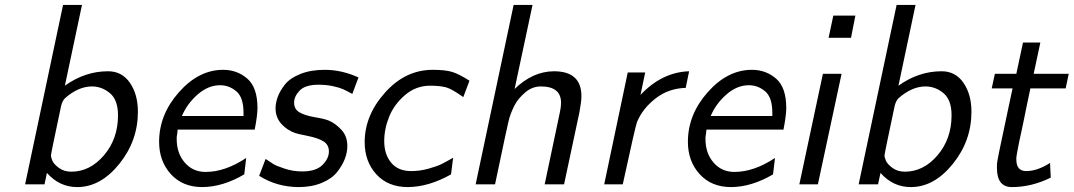

<svg xmlns="http://www.w3.org/2000/svg" viewBox="-20 -742 4323 773"><path d="M81.1 0 233.9 -722.2H310.1L241.2 -397Q322.3 -455.1 415 -455.1Q471.2 -455.1 503.2 -408.4Q535.2 -361.8 535.2 -292Q535.2 -174.8 460 -81.8Q384.8 11.2 291 11.2Q219.2 11.2 168.9 -45.9L159.2 0ZM185.1 -116.2Q185.1 -108.4 190.9 -94.7Q196.8 -81.1 217.3 -65.9Q237.8 -50.8 267.1 -50.8Q342.3 -50.8 398.7 -116.9Q455.1 -183.1 455.1 -277.8Q455.1 -339.8 422.6 -366.9Q390.1 -394 350.1 -394Q295.9 -394 242.2 -347.2Q231 -335.9 226.1 -315.9Q185.1 -123 185.1 -116.2Z M620.6 -170.9Q620.6 -280.8 700.4 -370.8Q780.3 -460.9 878.4 -460.9Q934.6 -460.9 975.6 -425.5Q1016.6 -390.1 1016.6 -307.1Q1016.6 -277.3 1005.4 -220.2H695.3Q694.3 -210.4 693.4 -203.1Q692.4 -195.8 691.9 -193.4Q691.4 -190.9 691.4 -188.5Q691.4 -186 691.4 -182.1Q691.4 -125 723.9 -87.4Q756.3 -49.8 807.6 -49.8Q886.7 -49.8 971.2 -106L963.4 -40Q877.4 10.7 794.4 11.2Q715.3 11.2 668 -40.8Q620.6 -92.8 620.6 -170.9ZM712.4 -274.9H960.4V-288.1Q960.4 -350.1 931.4 -374.5Q902.3 -398.9 866.2 -398.9Q818.4 -398.9 775.9 -361.8Q733.4 -324.7 712.4 -274.9Z M1023.4 -34.2 1049.3 -102.1Q1070.3 -87.9 1081.3 -81.1Q1092.3 -74.2 1126.2 -63Q1160.2 -51.8 1196.3 -51.8Q1252.4 -51.8 1278.3 -77.9Q1304.2 -104 1304.2 -131.8Q1304.2 -158.7 1283.2 -172.4Q1262.2 -186 1219.7 -194.6Q1177.2 -203.1 1169.4 -206.1Q1136.2 -217.3 1112.8 -243.2Q1089.4 -269 1089.4 -306.2Q1089.4 -327.1 1097.9 -351.1Q1106.4 -375 1126.5 -400.9Q1146.5 -426.8 1188.5 -443.8Q1230.5 -460.9 1287.1 -460.9Q1356 -460.9 1423.3 -430.2L1398.4 -363.8Q1374.5 -377 1360.8 -383.1Q1347.2 -389.2 1320.8 -395Q1294.4 -400.9 1262.2 -400.9Q1209 -400.9 1186.5 -377.4Q1164.1 -354 1164.1 -329.1Q1164.1 -302.2 1185.8 -289.6Q1207.5 -276.9 1248.3 -270Q1289.1 -263.2 1305.2 -255.9Q1331.1 -244.6 1354.7 -219.2Q1378.4 -193.8 1378.4 -153.8Q1378.4 -128.9 1368.4 -102.5Q1358.4 -76.2 1337.4 -49.6Q1316.4 -22.9 1275.9 -5.9Q1235.4 11.2 1182.1 11.2Q1094.2 10.7 1023.4 -34.2Z M1448.2 -169.9Q1448.2 -277.8 1530.3 -369.4Q1612.3 -460.9 1722.2 -460.9Q1773.9 -460.9 1802 -451.9Q1830.1 -442.9 1870.1 -417L1845.2 -351.1Q1800.3 -383.3 1776.9 -390.1Q1751 -397 1711.9 -397Q1654.8 -397 1610.8 -359.4Q1566.9 -321.8 1546.9 -272.5Q1526.9 -223.1 1526.9 -173.8Q1526.9 -120.6 1554.9 -86.9Q1583 -53.2 1635.3 -53.2Q1671.4 -53.2 1706.3 -63.2Q1741.2 -73.2 1757.1 -81.1Q1772.9 -88.9 1804.2 -106.9L1795.9 -40Q1706.1 10.7 1622.1 11.2Q1542 11.2 1495.1 -40.3Q1448.2 -91.8 1448.2 -169.9Z M1895 0 2047.9 -722.2H2124L2051.8 -383.8Q2125 -454.6 2210 -455.1Q2320.8 -455.1 2320.8 -355Q2320.8 -333 2313 -291L2251 0H2172.9L2233.9 -289.1Q2238.8 -311 2238.8 -328.1Q2238.8 -394 2157.7 -394Q2122.6 -394 2094.2 -369.6Q2065.9 -345.2 2052.5 -319.6Q2039.1 -293.9 2030.8 -267.1Q2024.9 -248 1973.1 0Z M2412.6 0 2507.3 -450.2H2577.6L2558.6 -359.9Q2645.5 -451.7 2754.4 -455.1L2740.7 -388.2Q2670.9 -386.2 2618.7 -345.2Q2566.4 -304.2 2544.4 -250Q2537.6 -231.9 2487.3 0Z M2749.5 -170.9Q2749.5 -280.8 2829.3 -370.8Q2909.2 -460.9 3007.3 -460.9Q3063.5 -460.9 3104.5 -425.5Q3145.5 -390.1 3145.5 -307.1Q3145.5 -277.3 3134.3 -220.2H2824.2Q2823.2 -210.4 2822.3 -203.1Q2821.3 -195.8 2820.8 -193.4Q2820.3 -190.9 2820.3 -188.5Q2820.3 -186 2820.3 -182.1Q2820.3 -125 2852.8 -87.4Q2885.3 -49.8 2936.5 -49.8Q3015.6 -49.8 3100.1 -106L3092.3 -40Q3006.3 10.7 2923.3 11.2Q2844.2 11.2 2796.9 -40.8Q2749.5 -92.8 2749.5 -170.9ZM2841.3 -274.9H3089.4V-288.1Q3089.4 -350.1 3060.3 -374.5Q3031.2 -398.9 2995.1 -398.9Q2947.3 -398.9 2904.8 -361.8Q2862.3 -324.7 2841.3 -274.9Z M3198.2 0 3293 -444.8H3368.2L3272.9 0ZM3315.9 -589.8 3335 -679.2H3423.8L3406.2 -589.8Z M3437 0 3589.8 -722.2H3666L3597.2 -397Q3678.2 -455.1 3771 -455.1Q3827.1 -455.1 3859.1 -408.4Q3891.1 -361.8 3891.1 -292Q3891.1 -174.8 3815.9 -81.8Q3740.7 11.2 3647 11.2Q3575.2 11.2 3524.9 -45.9L3515.1 0ZM3541 -116.2Q3541 -108.4 3546.9 -94.7Q3552.7 -81.1 3573.2 -65.9Q3593.8 -50.8 3623 -50.8Q3698.2 -50.8 3754.6 -116.9Q3811 -183.1 3811 -277.8Q3811 -339.8 3778.6 -366.9Q3746.1 -394 3706.1 -394Q3651.9 -394 3598.1 -347.2Q3586.9 -335.9 3582 -315.9Q3541 -123 3541 -116.2Z M3972.7 -386.2 3985.4 -444.8H4071.8L4098.6 -570.8H4168.5L4141.6 -444.8H4282.7L4270.5 -386.2H4128.4Q4120.6 -348.1 4113 -313Q4105.5 -277.8 4101.1 -254.4Q4096.7 -231 4091.6 -209.5Q4086.4 -188 4084 -174.6Q4081.5 -161.1 4079.1 -149.7Q4076.7 -138.2 4075.7 -131.6Q4074.7 -125 4073.7 -120.1Q4072.8 -115.2 4072.3 -111.6Q4071.8 -107.9 4071.8 -106Q4071.8 -104 4071.8 -100.1Q4071.8 -53.2 4111.3 -53.2Q4156.2 -53.2 4207.5 -85.9L4210.4 -26.9Q4133.3 11.2 4053.7 11.2Q3993.7 11.2 3993.7 -65.9Q3993.7 -71.8 3993.7 -75.4Q3993.7 -79.1 3994.1 -83.5Q3994.6 -87.9 3995.6 -94Q3996.6 -100.1 3998 -107.7Q3999.5 -115.2 4002 -128.2Q4004.4 -141.1 4007.6 -155Q4010.7 -168.9 4015.6 -192.9Q4020.5 -216.8 4026.1 -242.4Q4031.7 -268.1 4039.6 -306.6Q4047.4 -345.2 4056.6 -386.2Z"/></svg>

Font: CMU Sans Serif
Style: Oblique
Weight: 500
Italic angle: -12°
Version: Version 0.7.0